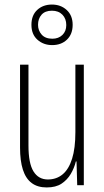

<svg xmlns="http://www.w3.org/2000/svg" viewBox="-20 -813 458 843"><path d="M348 -529V0H319L316 -104H313Q306 -75 290.5 -49Q275 -23 250 -6.5Q225 10 185 10Q145 10 119 -9.5Q93 -29 80.5 -68Q68 -107 68 -165V-529H105V-174Q105 -96 127 -60.5Q149 -25 190 -25Q228 -25 255 -47.5Q282 -70 296.5 -116Q311 -162 311 -233V-529ZM209 -615Q171 -615 144.5 -638.5Q118 -662 118 -704Q118 -746 143.5 -769.5Q169 -793 208 -793Q247 -793 273 -769Q299 -745 299 -704Q299 -663 274 -639Q249 -615 209 -615ZM210 -643Q237 -643 254 -659.5Q271 -676 271 -703Q271 -731 254 -748.5Q237 -766 208 -766Q178 -766 162.5 -748.5Q147 -731 147 -704Q147 -679 163 -661Q179 -643 210 -643Z"/></svg>

Font: Noto Sans Khmer ExtraCondensed ExtraLight
Style: Regular
Weight: 250
Width: 2
Designer: Danh Hong and the Monotype Design Team
Foundry: Monotype Imaging Inc.
Version: Version 2.004